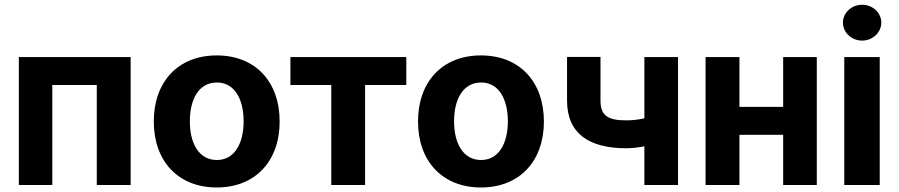

<svg xmlns="http://www.w3.org/2000/svg" viewBox="-20 -789 3833 819"><path d="M60.4 0H203.1V-426.5H392.8V0H537.3V-545.5H60.4Z M904.5 10.7C1070 10.7 1172.9 -102.6 1172.9 -270.6C1172.9 -439.6 1070 -552.6 904.5 -552.6C739 -552.6 636 -439.6 636 -270.6C636 -102.6 739 10.7 904.5 10.7ZM789.8 -271.7C789.8 -366.8 828.8 -437.1 905.2 -437.1C980.1 -437.1 1019.2 -366.8 1019.2 -271.7C1019.2 -176.5 980.1 -106.5 905.2 -106.5C828.8 -106.5 789.8 -176.5 789.8 -271.7Z M1218.8 -426.5H1393.1V0H1537.3V-426.5H1713.1V-545.5H1218.8Z M2031.6 10.7C2197.1 10.7 2300.1 -102.6 2300.1 -270.6C2300.1 -439.6 2197.1 -552.6 2031.6 -552.6C1866.1 -552.6 1763.1 -439.6 1763.1 -270.6C1763.1 -102.6 1866.1 10.7 2031.6 10.7ZM1916.9 -271.7C1916.9 -366.8 1956 -437.1 2032.3 -437.1C2107.2 -437.1 2146.3 -366.8 2146.3 -271.7C2146.3 -176.5 2107.2 -106.5 2032.3 -106.5C1956 -106.5 1916.9 -176.5 1916.9 -271.7Z M2872.2 -545.5H2728.7V-284.4C2702.8 -278.4 2677.6 -275.6 2651.3 -275.6C2571 -275.6 2541.5 -296.9 2541.5 -360.1V-546.2H2398.8V-360.1C2398.8 -218 2494.3 -156.6 2651.3 -156.6C2675.1 -156.6 2702.8 -159.8 2728.7 -164.8V0H2872.2Z M3134.2 -545.5H2989.7V0H3134.2V-214.1H3320.7V0H3464.1V-545.5H3320.7V-333.1H3134.2Z M3581.3 0H3732.6V-545.5H3581.3ZM3575.6 -692.5C3575.6 -650.2 3612.6 -615.8 3657.3 -615.8C3702.4 -615.8 3739.3 -650.2 3739.3 -692.5C3739.3 -734.4 3702.4 -768.8 3657.3 -768.8C3612.6 -768.8 3575.6 -734.4 3575.6 -692.5Z"/></svg>

Font: Magic Ui Pro
Style: Bold
Weight: 700
Designer: Stefan Endress, Andreas Faust
Version: Version 1.000;FEAKit 1.0